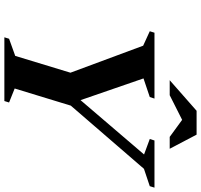

<svg xmlns="http://www.w3.org/2000/svg" viewBox="-40 -858 898 857"><g transform="rotate(90 408.5 -429.0)"><path d="M669 -623.5 600 -649 606.5 -670H817L810.5 -649L733 -623L451 -296.5L374.5 -46L437 -21L430.5 0H146L152.5 -21L229 -48.5L304 -295L183.5 -619.5L119 -649L125.5 -670H419.5L412.5 -649L329.5 -621L426.5 -340ZM337.5 -738 474 -858H580.5L643.5 -738H590.5L514.5 -793.5L404.5 -738Z"/></g></svg>

Font: Newsreader 16pt
Style: Bold Italic
Weight: 700
Italic angle: -17°
Designer: Hugues Gentile
Foundry: Production Type
Version: Version 1.003; ttfautohint (v1.8.3)